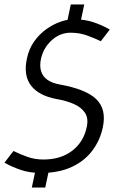

<svg xmlns="http://www.w3.org/2000/svg" viewBox="-24 -762 532 857"><path d="M270 -638 292 -742H352L330 -638ZM198 -19 178 75H118L138 -19ZM435 -194Q423 -136 388 -89.5Q353 -43 295.5 -16.5Q238 10 158 10L170 -50Q247 -50 298 -89Q349 -128 363 -194Q372 -234 355 -259Q338 -284 304 -298.5Q270 -313 228 -320Q149 -335 114.5 -380Q80 -425 96 -500Q105 -544 128.5 -577Q152 -610 183 -632Q214 -654 246 -665Q278 -676 304 -676L291 -616Q244 -616 207 -582.5Q170 -549 159 -500Q152 -468 159.5 -444Q167 -420 188 -405.5Q209 -391 242 -385Q360 -364 406 -319Q452 -274 435 -194ZM291 -616 304 -676Q353 -676 392.5 -663Q432 -650 466 -630L426 -578Q395 -593 362 -604.5Q329 -616 291 -616ZM170 -50 158 10Q109 10 69 -3.5Q29 -17 -4 -36L36 -88Q67 -73 99.5 -61.5Q132 -50 170 -50Z"/></svg>

Font: Epunda Sans Light
Style: Italic
Weight: 300
Italic angle: -12.0243°
Designer: Simon Atzbach
Foundry: typofactur
Version: Version 2.204